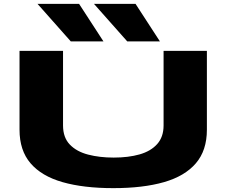

<svg xmlns="http://www.w3.org/2000/svg" viewBox="-20 -963 1171 993"><path d="M81 -292V-700H306V-314Q306 -252 341 -215.5Q376 -179 435.5 -163.5Q495 -148 568 -148Q644 -148 702 -164.5Q760 -181 793 -218Q826 -255 826 -314V-700H1050V-292Q1050 -185 993 -118.5Q936 -52 828 -21Q720 10 566 10Q412 10 303.5 -21Q195 -52 138 -118.5Q81 -185 81 -292ZM638 -749 466 -943H681L807 -749ZM346 -749 174 -943H389L515 -749Z"/></svg>

Font: Georama ExtraExtended
Style: Bold
Weight: 700
Width: 8
Designer: Jean-Baptiste Levee
Foundry: Production Type
Version: Version 1.000